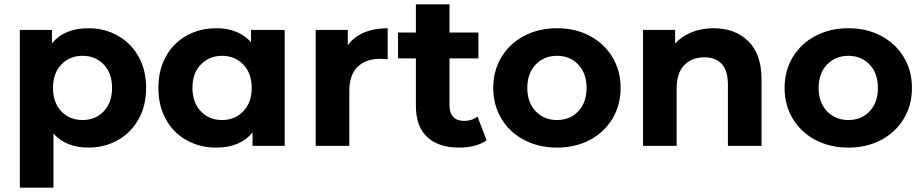

<svg xmlns="http://www.w3.org/2000/svg" viewBox="-20 -677 4284 891"><path d="M658 -269Q658 -186 623 -123.5Q588 -61 526.5 -26.5Q465 8 390 8Q287 8 228 -57V194H72V-538H221V-476Q279 -546 390 -546Q465 -546 526.5 -511.5Q588 -477 623 -414.5Q658 -352 658 -269ZM500 -269Q500 -337 461.5 -377.5Q423 -418 363 -418Q303 -418 264.5 -377.5Q226 -337 226 -269Q226 -201 264.5 -160.5Q303 -120 363 -120Q423 -120 461.5 -160.5Q500 -201 500 -269Z M1301 -538V0H1152V-62Q1094 8 984 8Q908 8 846.5 -26Q785 -60 750 -123Q715 -186 715 -269Q715 -352 750 -415Q785 -478 846.5 -512Q908 -546 984 -546Q1087 -546 1145 -481V-538ZM1148 -269Q1148 -337 1109 -377.5Q1070 -418 1011 -418Q951 -418 912 -377.5Q873 -337 873 -269Q873 -201 912 -160.5Q951 -120 1011 -120Q1070 -120 1109 -160.5Q1148 -201 1148 -269Z M1779 -546V-402Q1753 -404 1744 -404Q1677 -404 1639 -366.5Q1601 -329 1601 -254V0H1445V-538H1594V-467Q1622 -506 1669.5 -526Q1717 -546 1779 -546Z M2238 -26Q2215 -9 2181.5 -0.5Q2148 8 2111 8Q2015 8 1962.5 -41Q1910 -90 1910 -185V-406H1827V-526H1910V-657H2066V-526H2200V-406H2066V-187Q2066 -153 2083.5 -134.5Q2101 -116 2133 -116Q2170 -116 2196 -136Z M2269 -269Q2269 -349 2307 -412Q2345 -475 2412.5 -510.5Q2480 -546 2565 -546Q2650 -546 2717 -510.5Q2784 -475 2822 -412Q2860 -349 2860 -269Q2860 -189 2822 -126Q2784 -63 2717 -27.5Q2650 8 2565 8Q2480 8 2412.5 -27.5Q2345 -63 2307 -126Q2269 -189 2269 -269ZM2702 -269Q2702 -337 2663.5 -377.5Q2625 -418 2565 -418Q2505 -418 2466 -377.5Q2427 -337 2427 -269Q2427 -201 2466 -160.5Q2505 -120 2565 -120Q2625 -120 2663.5 -160.5Q2702 -201 2702 -269Z M3514 -308V0H3358V-284Q3358 -348 3330 -379.5Q3302 -411 3249 -411Q3190 -411 3155 -374.5Q3120 -338 3120 -266V0H2964V-538H3113V-475Q3144 -509 3190 -527.5Q3236 -546 3291 -546Q3391 -546 3452.5 -486Q3514 -426 3514 -308Z M3621 -269Q3621 -349 3659 -412Q3697 -475 3764.5 -510.5Q3832 -546 3917 -546Q4002 -546 4069 -510.5Q4136 -475 4174 -412Q4212 -349 4212 -269Q4212 -189 4174 -126Q4136 -63 4069 -27.5Q4002 8 3917 8Q3832 8 3764.5 -27.5Q3697 -63 3659 -126Q3621 -189 3621 -269ZM4054 -269Q4054 -337 4015.5 -377.5Q3977 -418 3917 -418Q3857 -418 3818 -377.5Q3779 -337 3779 -269Q3779 -201 3818 -160.5Q3857 -120 3917 -120Q3977 -120 4015.5 -160.5Q4054 -201 4054 -269Z"/></svg>

Font: Idrija
Style: Bold
Weight: 700
Designer: Julieta Ulanovsky
Foundry: Julieta Ulanovsky
Version: Version 7.200